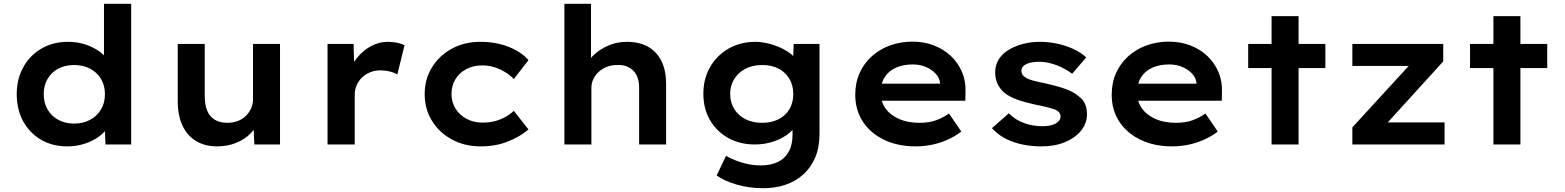

<svg xmlns="http://www.w3.org/2000/svg" viewBox="-20 -760 8231 1010"><path d="M334 10Q255 10 195 -25.5Q135 -61 101.5 -122.5Q68 -184 68 -265Q68 -344 102.5 -406.5Q137 -469 198 -504.5Q259 -540 338 -540Q383 -540 422.5 -528Q462 -516 493 -496Q524 -476 542.5 -451.5Q561 -427 563 -402L527 -395V-740H670V0H535L529 -130L557 -124Q555 -99 536.5 -75.5Q518 -52 487 -32.5Q456 -13 417 -1.5Q378 10 334 10ZM370 -110Q418 -110 454.5 -130Q491 -150 511.5 -184.5Q532 -219 532 -265Q532 -310 511.5 -344.5Q491 -379 454.5 -398.5Q418 -418 370 -418Q322 -418 286 -398.5Q250 -379 230 -344.5Q210 -310 210 -265Q210 -219 230 -184.5Q250 -150 286 -130Q322 -110 370 -110Z M1121 10Q1058 10 1011.5 -18Q965 -46 940 -99Q915 -152 915 -227V-529H1057V-254Q1057 -209 1070 -177.5Q1083 -146 1110 -130Q1137 -114 1176 -114Q1205 -114 1229.5 -123Q1254 -132 1272 -149Q1290 -166 1300.5 -189Q1311 -212 1311 -240V-529H1453V0H1318L1313 -109L1339 -121Q1327 -87 1296.5 -56.5Q1266 -26 1221 -8Q1176 10 1121 10Z M1703 0V-529H1840L1845 -349L1813 -370Q1827 -417 1858.5 -456Q1890 -495 1932 -517.5Q1974 -540 2020 -540Q2046 -540 2069.5 -535Q2093 -530 2108 -522L2070 -368Q2055 -378 2030.5 -384Q2006 -390 1982 -390Q1952 -390 1926.5 -379.5Q1901 -369 1883 -351Q1865 -333 1855.5 -310Q1846 -287 1846 -262V0Z M2510 10Q2424 10 2357.5 -26Q2291 -62 2252.5 -124Q2214 -186 2214 -265Q2214 -344 2252.5 -406Q2291 -468 2357 -504Q2423 -540 2507 -540Q2587 -540 2653.5 -514.5Q2720 -489 2760 -444L2683 -344Q2664 -364 2637.5 -380.5Q2611 -397 2580.5 -406.5Q2550 -416 2518 -416Q2470 -416 2433 -396.5Q2396 -377 2375.5 -343Q2355 -309 2355 -265Q2355 -223 2376 -189Q2397 -155 2434 -135Q2471 -115 2518 -115Q2555 -115 2584.5 -123Q2614 -131 2639 -145Q2664 -159 2683 -177L2760 -79Q2716 -41 2651.5 -15.5Q2587 10 2510 10Z M2949 0V-740H3089V-405L3055 -393Q3066 -433 3098.5 -466Q3131 -499 3178 -519.5Q3225 -540 3277 -540Q3345 -540 3391 -513Q3437 -486 3460.5 -436.5Q3484 -387 3484 -320V0H3342V-300Q3342 -339 3328 -365.5Q3314 -392 3287.5 -406Q3261 -420 3226 -418Q3197 -418 3172.5 -408.5Q3148 -399 3129.5 -382Q3111 -365 3101 -343.5Q3091 -322 3091 -298V0H3021Q2993 0 2975 0Q2957 0 2949 0Z M3996 230Q3920 230 3855 211Q3790 192 3750 163L3799 60Q3821 72 3849 83.5Q3877 95 3910.5 102.5Q3944 110 3982 110Q4035 110 4072 92Q4109 74 4129 38Q4149 2 4149 -50V-126L4173 -121Q4166 -89 4133.5 -61.5Q4101 -34 4053 -17Q4005 0 3951 0Q3872 0 3811 -34Q3750 -68 3715 -128Q3680 -188 3680 -267Q3680 -346 3715.5 -407.5Q3751 -469 3813 -504.5Q3875 -540 3955 -540Q3982 -540 4012 -533.5Q4042 -527 4071 -515.5Q4100 -504 4123.5 -488.5Q4147 -473 4162.5 -454.5Q4178 -436 4180 -416L4151 -408L4155 -529H4291V-56Q4291 15 4268.5 68Q4246 121 4206.5 157Q4167 193 4113 211.5Q4059 230 3996 230ZM3990 -114Q4039 -114 4076 -133Q4113 -152 4133 -186Q4153 -220 4153 -266Q4153 -311 4132.5 -345.5Q4112 -380 4075.5 -399Q4039 -418 3990 -418Q3939 -418 3901.5 -398.5Q3864 -379 3842.5 -344.5Q3821 -310 3821 -266Q3821 -221 3842.5 -186.5Q3864 -152 3901.5 -133Q3939 -114 3990 -114Z M4797 10Q4702 10 4630 -25Q4558 -60 4518.5 -121Q4479 -182 4479 -261Q4479 -325 4502 -376Q4525 -427 4566 -464Q4607 -501 4662 -521Q4717 -541 4780 -541Q4840 -541 4891.5 -521.5Q4943 -502 4981 -466.5Q5019 -431 5040 -382.5Q5061 -334 5059 -277L5058 -230H4577L4554 -320H4941L4925 -302V-324Q4922 -351 4901.5 -373Q4881 -395 4850 -408Q4819 -421 4782 -421Q4732 -421 4694 -404.5Q4656 -388 4634.5 -355Q4613 -322 4613 -272Q4613 -224 4638.5 -189Q4664 -154 4709.5 -134Q4755 -114 4816 -114Q4868 -114 4904.5 -127.5Q4941 -141 4972 -163L5037 -68Q5006 -44 4966.5 -26Q4927 -8 4884 1Q4841 10 4797 10Z M5459 10Q5374 10 5307 -14.5Q5240 -39 5198 -86L5287 -164Q5320 -130 5366 -113Q5412 -96 5464 -96Q5482 -96 5499.5 -99Q5517 -102 5530 -108.5Q5543 -115 5551 -125Q5559 -135 5559 -148Q5559 -170 5532 -183Q5515 -189 5488.5 -196Q5462 -203 5429 -209Q5373 -221 5331 -236Q5289 -251 5262 -273Q5239 -294 5227 -320Q5215 -346 5215 -380Q5215 -416 5233 -446Q5251 -476 5284 -496.5Q5317 -517 5359.5 -528.5Q5402 -540 5450 -540Q5496 -540 5540.5 -530.5Q5585 -521 5625 -503Q5665 -485 5694 -458L5620 -372Q5598 -389 5569 -403.5Q5540 -418 5508.5 -426.5Q5477 -435 5447 -435Q5429 -435 5411.5 -432.5Q5394 -430 5381 -424Q5368 -418 5360.5 -409Q5353 -400 5353 -387Q5353 -376 5358.5 -367.5Q5364 -359 5374 -353Q5389 -343 5417 -335.5Q5445 -328 5486 -320Q5544 -307 5586.5 -291.5Q5629 -276 5655 -253Q5677 -237 5687.5 -213.5Q5698 -190 5698 -161Q5698 -110 5666.5 -72Q5635 -34 5581.5 -12Q5528 10 5459 10Z M6146 10Q6051 10 5979 -25Q5907 -60 5867.5 -121Q5828 -182 5828 -261Q5828 -325 5851 -376Q5874 -427 5915 -464Q5956 -501 6011 -521Q6066 -541 6129 -541Q6189 -541 6240.5 -521.5Q6292 -502 6330 -466.5Q6368 -431 6389 -382.5Q6410 -334 6408 -277L6407 -230H5926L5903 -320H6290L6274 -302V-324Q6271 -351 6250.5 -373Q6230 -395 6199 -408Q6168 -421 6131 -421Q6081 -421 6043 -404.5Q6005 -388 5983.5 -355Q5962 -322 5962 -272Q5962 -224 5987.5 -189Q6013 -154 6058.5 -134Q6104 -114 6165 -114Q6217 -114 6253.5 -127.5Q6290 -141 6321 -163L6386 -68Q6355 -44 6315.5 -26Q6276 -8 6233 1Q6190 10 6146 10Z M6669 0V-675H6811V0ZM6546 -402V-529H6952V-402Z M7094 0V-90L7426 -452L7433 -413H7094V-529H7572V-437L7251 -84L7241 -116H7579V0Z M7836 0V-675H7978V0ZM7713 -402V-529H8119V-402Z"/></svg>

Font: Lexend Exa SemiBold
Style: Regular
Weight: 600
Designer: Bonnie Shaver-Troup, Thomas Jockin
Foundry: Lexend
Version: Version 1.007